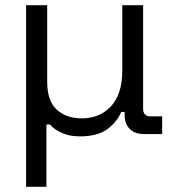

<svg xmlns="http://www.w3.org/2000/svg" viewBox="-20 -509 661 729"><path d="M79.1 200.2Q79.1 27.3 79.1 -489.3Q98.6 -489.3 159.2 -489.3Q159.2 -416 159.2 -198.2Q159.2 -127 194.3 -93.8Q230.5 -59.6 291 -59.6Q358.4 -59.6 401.4 -105.5Q444.3 -151.4 444.3 -241.2Q444.3 -323.2 444.3 -489.3Q463.9 -489.3 523.4 -489.3Q523.4 -390.6 523.4 -96.7Q523.4 -67.4 550.8 -67.4Q566.4 -67.4 595.7 -67.4Q595.7 -49.8 595.7 0Q578.1 0 526.4 0Q493.2 0 473.6 -18.6Q454.1 -37.1 453.1 -69.3Q453.1 -74.2 453.1 -84Q450.2 -84 440.4 -84Q424.8 -46.9 387.7 -18.6Q349.6 8.8 283.2 8.8Q242.2 8.8 213.9 -4.9Q185.5 -17.6 169.9 -36.1Q165 -36.1 156.2 -36.1Q156.2 23.4 156.2 200.2Q136.7 200.2 79.1 200.2Z"/></svg>

Font: Kadena Space Grotesk
Style: Regular
Weight: 400
Designer: Florian Karsten
Version: Version 2.000